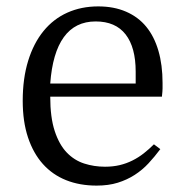

<svg xmlns="http://www.w3.org/2000/svg" viewBox="-20 -570 578 600"><path d="M137 -268H486Q488 -286 488 -294Q488 -302 488 -311Q488 -367 475 -411.5Q462 -456 437 -486.5Q412 -517 374 -533.5Q336 -550 287 -550Q234 -550 190.5 -530.5Q147 -511 116 -473Q85 -435 68 -380Q51 -325 51 -255Q51 -190 67.5 -140.5Q84 -91 114 -57.5Q144 -24 186.5 -7Q229 10 282 10Q319 10 348 1Q377 -8 401 -23.5Q425 -39 444 -59.5Q463 -80 481 -104L461 -119Q446 -104 429.5 -91Q413 -78 394 -68.5Q375 -59 354 -54Q333 -49 308 -49Q274 -49 243 -59Q212 -69 188.5 -93.5Q165 -118 151 -160.5Q137 -203 137 -268ZM279 -503Q341 -503 372.5 -462.5Q404 -422 404 -346V-309H137Q144 -405 179.5 -454Q215 -503 279 -503Z"/></svg>

Font: GradeGX
Style: Regular
Weight: 100
Width: 1
Designer: Adam Twardoch
Foundry: Adam Twardoch
Version: Version 2.002; DEVELOPMENT